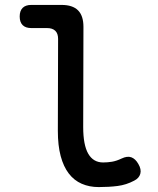

<svg xmlns="http://www.w3.org/2000/svg" viewBox="-20 -750 640 780"><path d="M318 -234Q318 -161 338.5 -125.5Q359 -90 399 -90Q417 -90 435 -93Q453 -96 474 -106Q497 -117 513.5 -111Q530 -105 542 -84Q555 -62 550 -44Q545 -26 525 -16Q493 1 458 5.5Q423 10 381 10Q343 10 312 -3.5Q281 -17 259.5 -45Q238 -73 226.5 -116Q215 -159 215 -218L216 -592Q216 -614 204.5 -625Q193 -636 171 -636H107Q84 -636 72 -648Q60 -660 60 -683Q60 -706 72 -718Q84 -730 107 -730H230Q275 -730 297 -708Q319 -686 319 -641Z"/></svg>

Font: Maple Mono NL Medium
Style: Regular
Weight: 500
Monospace: yes
Designer: subframe7536
Version: Version 7.000